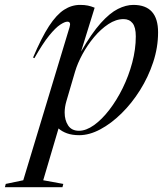

<svg xmlns="http://www.w3.org/2000/svg" viewBox="-106 -542 674 784"><path d="M152.5 209 149 222.5H-86L-82.5 209L-11 194L178 -431Q185 -453.5 169 -453.5Q158.5 -453.5 139.8 -441.2Q121 -429 94.8 -396.8Q68.5 -364.5 34.5 -304.5L29 -307Q63.5 -388.5 94.2 -435.5Q125 -482.5 155.8 -502.2Q186.5 -522 221 -522Q239.5 -522 252.8 -519.2Q266 -516.5 280.5 -510.5L225 -331.5Q268 -406 305.2 -447.5Q342.5 -489 375.5 -505.5Q408.5 -522 438.5 -522Q539.5 -522 539.5 -410Q539.5 -348.5 519.5 -288Q499.5 -227.5 465.8 -173.8Q432 -120 390 -78.8Q348 -37.5 303.5 -13.8Q259 10 217.5 10Q188.5 10 167.8 2.5Q147 -5 133 -17.5L70.5 194ZM165 -128.5Q158 -104.5 158 -82.5Q158 -51.5 172.2 -29.8Q186.5 -8 216.5 -8Q245.5 -8 277.8 -31Q310 -54 340.2 -93.2Q370.5 -132.5 395 -182.2Q419.5 -232 434 -286.5Q448.5 -341 448.5 -393.5Q448.5 -431 435.2 -447.5Q422 -464 398.5 -464Q367.5 -464 336.5 -443.5Q305.5 -423 278.2 -390.5Q251 -358 230.8 -320.8Q210.5 -283.5 200.5 -249.5Z"/></svg>

Font: Newsreader Display
Style: Italic
Weight: 400
Italic angle: -17°
Designer: Hugues Gentile
Foundry: Production Type
Version: Version 1.001